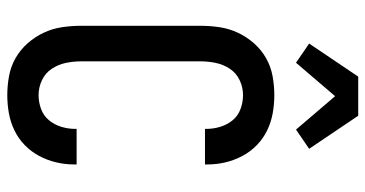

<svg xmlns="http://www.w3.org/2000/svg" viewBox="-264 -756 1027 540"><g transform="rotate(90 250.0 -485.5)"><path d="M247 8Q220 8 193 3Q166 -2 142.5 -15.5Q119 -29 101 -49.5Q83 -70 71.5 -94.5Q60 -119 56 -146Q52 -173 52 -200V-535Q52 -562 56 -589Q60 -616 71.5 -640.5Q83 -665 101 -685.5Q119 -706 142.5 -719.5Q166 -733 193 -738Q220 -743 247 -743Q273 -743 298 -738.5Q323 -734 346 -723Q369 -712 387.5 -694Q406 -676 418 -653.5Q430 -631 436 -606Q442 -581 442 -555V-548H342V-552Q342 -572 336 -591.5Q330 -611 317.5 -626Q305 -641 286 -648Q267 -655 247 -655Q225 -655 205 -645.5Q185 -636 173 -618Q161 -600 156.5 -578.5Q152 -557 152 -535V-200Q152 -178 156.5 -156.5Q161 -135 173 -117Q185 -99 205 -89.5Q225 -80 247 -80Q267 -80 286 -87Q305 -94 317.5 -109Q330 -124 336 -143.5Q342 -163 342 -183V-187H442V-180Q442 -154 436 -129Q430 -104 418 -81.5Q406 -59 387.5 -41Q369 -23 346 -12Q323 -1 298 3.5Q273 8 247 8ZM156 -804 102 -841 195 -979H305L398 -841L344 -804L250 -914Z"/></g></svg>

Font: Iosevka Term Curly Semibold
Style: Regular
Weight: 600
Designer: Belleve Invis
Foundry: Belleve Invis
Version: Version 32.3.0